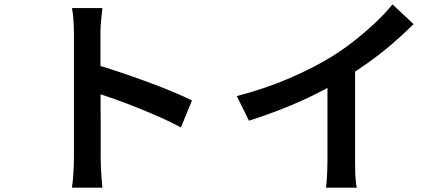

<svg xmlns="http://www.w3.org/2000/svg" viewBox="-20 -823 2040 883"><path d="M320 -94Q320 -111 320 -154.5Q320 -198 320 -255.5Q320 -313 320 -376.5Q320 -440 320 -499Q320 -558 320 -603.5Q320 -649 320 -670Q320 -696 318 -728.5Q316 -761 311 -786H451Q448 -761 445 -730Q442 -699 442 -670Q442 -640 442 -590Q442 -540 442 -481Q442 -422 442.5 -361Q443 -300 443 -245.5Q443 -191 443 -150.5Q443 -110 443 -94Q443 -79 444 -55Q445 -31 447 -5.5Q449 20 451 40H311Q315 12 317.5 -26Q320 -64 320 -94ZM416 -527Q466 -513 527 -492.5Q588 -472 651 -449Q714 -426 769.5 -403Q825 -380 863 -361L812 -237Q770 -260 718 -283Q666 -306 612.5 -327.5Q559 -349 508 -367Q457 -385 416 -398Z M1069 -381Q1202 -416 1312 -463.5Q1422 -511 1506 -563Q1558 -595 1609.5 -635.5Q1661 -676 1707 -719.5Q1753 -763 1785 -803L1882 -712Q1837 -667 1784 -621.5Q1731 -576 1673.5 -535Q1616 -494 1557 -458Q1501 -425 1431 -390Q1361 -355 1282.5 -324Q1204 -293 1125 -268ZM1486 -504 1613 -536V-84Q1613 -63 1613.5 -38.5Q1614 -14 1616 7.5Q1618 29 1621 40H1479Q1481 29 1482.5 7.5Q1484 -14 1485 -38.5Q1486 -63 1486 -84Z"/></svg>

Font: Noto Sans JP SemiBold
Style: Regular
Weight: 600
Designer: Ryoko NISHIZUKA  (kana, bopomofo & ideographs); Paul D. Hunt (Latin, Greek & Cyrillic); Sandoll Communications , Soo-you
Foundry: Adobe
Version: Version 2.004-H2;hotconv 1.0.118;makeotfexe 2.5.65603